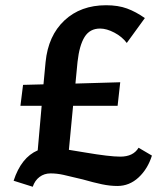

<svg xmlns="http://www.w3.org/2000/svg" viewBox="-20 -687 623 733"><path d="M560 -93Q544 -42 509 -9.5Q474 23 428 23Q400 23 369 16.5Q338 10 296 -2Q247 -14 222 -19.5Q197 -25 173 -25Q149 -25 131 -11.5Q113 2 105 26L32 3Q61 -86 124 -113L139 -283H58L68 -363L146 -365L154 -450Q164 -551 226 -609Q288 -667 385 -667Q431 -667 465 -654.5Q499 -642 533 -618L464 -523Q446 -547 416.5 -562.5Q387 -578 362 -578Q323 -578 303 -546Q283 -514 276 -451L268 -368L439 -373L429 -283H259L243 -115Q283 -109 304 -105Q398 -89 439 -89Q489 -89 509 -123Z"/></svg>

Font: Ysabeau SC
Style: Bold
Weight: 700
Designer: Christian Thalmann (Catharsis Fonts)
Version: Version 0.003